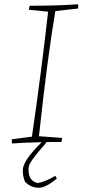

<svg xmlns="http://www.w3.org/2000/svg" viewBox="-20 -667 400 902"><path d="M36 7Q35 -4 36 -13L130 -25Q175 -334 206 -612L116 -621Q116 -632 120 -640Q253 -640 346 -647Q349 -639 347 -627L240 -615Q202 -391 163 -27L272 -19Q270 -4 268 0H200Q193 9 180 23.5Q167 38 161 45.5Q155 53 146 64.5Q137 76 132.5 82.5Q128 89 123 97.5Q118 106 116 113.5Q114 121 114 128Q113 184 158 193Q190 188 240 159L247 172Q195 215 163 215Q123 215 97 186Q87 161 87 133Q87 88 176 1Q88 3 36 7Z"/></svg>

Font: Albura ExtraLight
Style: Italic
Weight: 156
Italic angle: -7°
Designer: Mercedes Jáuregui
Foundry: Omnibus-Type Team
Version: Version 1.000